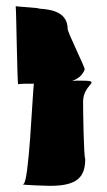

<svg xmlns="http://www.w3.org/2000/svg" viewBox="-20 -632 348 624"><path d="M31 -612C33 -603 36 -358 39 -358C42 -360 67 -360 90 -360C85 -317 74 -37 56 -34C37 -30 152 -28 143 -28C233 -28 257 -58 257 -116C252 -121 250 -278 250 -302C250 -364 324 -370 230 -370C229 -370 224 -369 215 -369C236 -377 249 -389 255 -406C261 -404 198 -530 200 -538C199 -589 156 -601 107 -604C107 -607 35 -610 31 -612Z"/></svg>

Font: Arrow
Style: Regular
Weight: 400
Version: Version 0.23